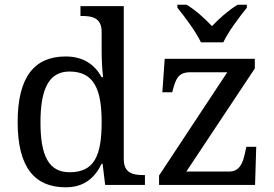

<svg xmlns="http://www.w3.org/2000/svg" viewBox="-20 -786 1165 816"><path d="M834 -606H929C950 -651 998 -715 1029 -753V-766H990C952 -743 911 -707 881 -675C851 -707 811 -743 773 -766H734V-753C765 -715 813 -651 834 -606ZM259 10C337 10 382 -29 412 -90H416L427 0H596V-42H588C544 -42 506 -51 506 -110V-760H322V-718H330C374 -718 412 -709 412 -650V-568C412 -536 414 -491 418 -458H412C383 -510 336 -546 259 -546C127 -546 55 -460 55 -267C55 -75 127 10 259 10ZM656 0H1064L1069 -162H1027L1022 -139C1013 -96 1000 -57 954 -57H772L1063 -495V-536H680L670 -394H712L713 -398C727 -451 737 -479 790 -479H946L656 -40ZM276 -54C187 -54 152 -124 152 -266C152 -406 187 -482 275 -482C380 -482 412 -406 412 -267C412 -123 380 -54 276 -54Z"/></svg>

Font: Noto Serif
Style: Regular
Weight: 400
Designer: Monotype Design Team
Foundry: Monotype Imaging Inc.
Version: Version 2.015